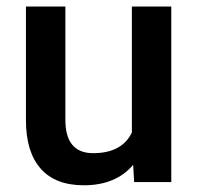

<svg xmlns="http://www.w3.org/2000/svg" viewBox="-20 -548 596 578"><path d="M380.9 -51.8Q328.6 9.8 232.4 9.8Q146.5 9.8 102.3 -40.5Q58.1 -90.8 58.1 -186V-528.3H176.8V-187.5Q176.8 -86.9 260.3 -86.9Q346.7 -86.9 377 -148.9V-528.3H495.6V0H383.8Z"/></svg>

Font: RobotoDraft Medium
Style: Regular
Weight: 500
Version: Version 2.001152; 2014